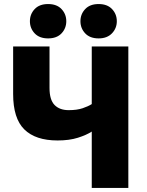

<svg xmlns="http://www.w3.org/2000/svg" viewBox="-20 -930 725 950"><path d="M434 0V-279Q408 -262 365.5 -248.5Q323 -235 265 -235Q156 -235 100.5 -289.5Q45 -344 45 -465V-700H225V-495Q225 -436 250 -410.5Q275 -385 320 -385Q361 -385 389 -394.5Q417 -404 434 -415V-700H615V0ZM218 -740Q175 -740 151.5 -765Q128 -790 128 -825Q128 -860 151.5 -885Q175 -910 218 -910Q261 -910 284.5 -885Q308 -860 308 -825Q308 -790 284.5 -765Q261 -740 218 -740ZM468 -740Q425 -740 401.5 -765Q378 -790 378 -825Q378 -860 401.5 -885Q425 -910 468 -910Q511 -910 534.5 -885Q558 -860 558 -825Q558 -790 534 -765Q510 -740 468 -740Z"/></svg>

Font: Golos Text
Style: Bold
Weight: 700
Designer: A.Korolkova, Vitaly Kuzmin
Foundry: ParaType Ltd
Version: Version 2.004